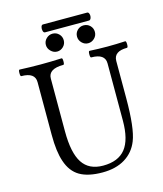

<svg xmlns="http://www.w3.org/2000/svg" viewBox="-128 -972 917 1079"><g transform="rotate(-15 330.0 -432.0)"><path d="M225.1 -831.1Q216.8 -831.1 213.6 -842.5Q210.4 -854 213.6 -865.5Q216.8 -877 225.1 -877H481.9Q490.2 -877 493.4 -865.5Q496.6 -854 492.7 -842.5Q488.8 -831.1 480 -831.1ZM443.8 -709Q422.9 -709 407.5 -724.6Q392.1 -740.2 392.1 -761.2Q392.1 -782.7 407.2 -797.9Q422.4 -813 443.8 -813Q465.8 -813 481 -798.1Q496.1 -783.2 496.1 -761.2Q496.1 -739.3 480.2 -724.1Q464.4 -709 443.8 -709ZM210.9 -761.2Q210.9 -782.7 226.6 -797.9Q242.2 -813 263.2 -813Q284.7 -813 299.8 -797.9Q314.9 -782.7 314.9 -761.2Q314.9 -739.3 299.3 -724.1Q283.7 -709 263.2 -709Q242.7 -709 226.8 -724.9Q210.9 -740.7 210.9 -761.2ZM334 13.2Q251 13.2 202.1 -15.4Q153.3 -43.9 131.8 -108.9Q111.8 -166.5 111.8 -264.2V-571.8Q111.8 -627.9 32.2 -627.9Q26.4 -627.9 26.4 -647Q26.4 -666 32.2 -666Q93.8 -663.1 154.8 -663.1Q215.3 -663.1 276.9 -666Q282.7 -666 282.7 -647Q282.7 -627.9 276.9 -627.9Q189 -627.9 189 -571.8V-264.2Q189 -139.2 227.1 -81.1Q265.1 -22.9 347.2 -22.9Q435.5 -22.9 477.3 -75.4Q519 -127.9 519 -238.8V-571.8Q519 -627.9 439 -627.9Q433.1 -627.9 433.1 -647Q433.1 -666 439 -666Q491.7 -663.1 543 -663.1Q594.2 -663.1 647 -666Q652.8 -666 653.1 -647Q653.3 -627.9 647 -627.9Q569.8 -627.9 569.8 -571.8V-356Q569.8 -181.2 542 -111.8Q518.6 -52.2 465.6 -19.5Q412.6 13.2 334 13.2Z"/></g></svg>

Font: Junicode SmCond
Style: Regular
Weight: 400
Width: 4
Designer: Peter S. Baker
Version: Version 2.206